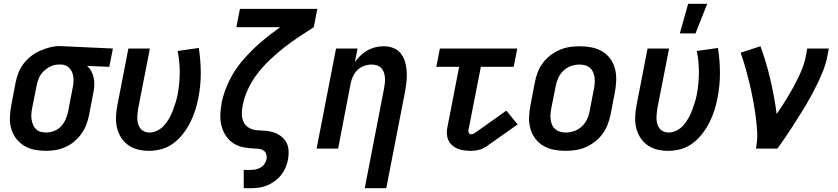

<svg xmlns="http://www.w3.org/2000/svg" viewBox="-20 -787 4440 1017"><path d="M224 12Q192 12 162 6Q132 0 107 -15.5Q82 -31 64.5 -54.5Q47 -78 39 -107Q31 -136 32.5 -168Q34 -200 40 -231L63 -351Q68 -377 78 -402.5Q88 -428 105.5 -450.5Q123 -473 145 -490Q167 -507 193 -518.5Q219 -530 245 -536.5Q271 -543 296 -543Q302 -543 307 -542.5Q312 -542 317 -542L578 -530L559 -433L441 -438Q455 -426 463.5 -410Q472 -394 476 -376Q480 -358 479.5 -338Q479 -318 475 -299L452 -179Q447 -153 437.5 -127.5Q428 -102 412 -79.5Q396 -57 374.5 -38.5Q353 -20 327.5 -8.5Q302 3 276 7.5Q250 12 224 12ZM225 -85Q246 -85 267.5 -93.5Q289 -102 304 -118.5Q319 -135 328 -155.5Q337 -176 341 -197L364 -317Q369 -338 369.5 -359Q370 -380 364 -398.5Q358 -417 343.5 -430Q329 -443 308 -445H289Q269 -445 248.5 -435.5Q228 -426 211.5 -410Q195 -394 186 -373.5Q177 -353 174 -333L150 -213Q147 -198 146 -182.5Q145 -167 147.5 -152.5Q150 -138 155.5 -125Q161 -112 171 -102.5Q181 -93 195 -89Q209 -85 225 -85Z M770 12Q739 12 710.5 5Q682 -2 659 -18.5Q636 -35 621 -59Q606 -83 599.5 -111.5Q593 -140 594.5 -170.5Q596 -201 602 -231L660 -530H774L712 -213Q710 -199 708.5 -184.5Q707 -170 707.5 -156Q708 -142 712 -129Q716 -116 724 -106Q732 -96 744.5 -90.5Q757 -85 772 -85Q793 -85 814.5 -96Q836 -107 851 -124.5Q866 -142 877 -162Q888 -182 896 -203Q904 -224 910.5 -245Q917 -266 921 -287Q932 -346 932 -404Q932 -462 921 -517L1033 -533Q1043 -470 1043.5 -403.5Q1044 -337 1031 -270Q1025 -237 1014.5 -204Q1004 -171 988.5 -140Q973 -109 951 -80Q929 -51 900 -29Q871 -7 837 2.5Q803 12 770 12Z M1271 210V113H1307Q1320 113 1333.5 110.5Q1347 108 1359.5 101Q1372 94 1380.5 82Q1389 70 1392 56Q1394 44 1391 32Q1388 20 1379 12.5Q1370 5 1358 2.5Q1346 0 1333 0Q1301 -1 1271 -6.5Q1241 -12 1217 -27.5Q1193 -43 1177 -67Q1161 -91 1153.5 -119.5Q1146 -148 1147 -179Q1148 -210 1154 -241V-244Q1167 -304 1195.5 -361.5Q1224 -419 1267 -469Q1310 -519 1360 -562Q1410 -605 1464 -643H1232L1251 -740H1661L1642 -643Q1601 -617 1560.5 -590Q1520 -563 1481.5 -532.5Q1443 -502 1407.5 -468Q1372 -434 1342.5 -395.5Q1313 -357 1293 -313.5Q1273 -270 1265 -226Q1260 -202 1261 -179Q1262 -156 1272 -137.5Q1282 -119 1301.5 -108.5Q1321 -98 1344 -97Q1367 -96 1390 -94Q1413 -92 1433.5 -84.5Q1454 -77 1471 -63.5Q1488 -50 1497.5 -31.5Q1507 -13 1508.5 10Q1510 33 1506 56Q1502 78 1493 99.5Q1484 121 1469.5 139.5Q1455 158 1435 172.5Q1415 187 1394 195.5Q1373 204 1351 207Q1329 210 1307 210Z M1912 210 2014 -317Q2017 -332 2018.5 -346.5Q2020 -361 2019 -375.5Q2018 -390 2013.5 -403Q2009 -416 2000 -426Q1991 -436 1977 -440.5Q1963 -445 1948 -445Q1929 -445 1910 -438.5Q1891 -432 1875.5 -418Q1860 -404 1851 -385.5Q1842 -367 1838 -348L1771 0H1657L1760 -530H1874L1860 -459Q1874 -478 1891 -494Q1908 -510 1928 -521Q1948 -532 1969.5 -537Q1991 -542 2013 -542Q2040 -542 2064 -532.5Q2088 -523 2103.5 -503Q2119 -483 2126 -458Q2133 -433 2134.5 -406.5Q2136 -380 2133 -353Q2130 -326 2125 -299L2026 210Z M2474 12Q2455 12 2437 9.5Q2419 7 2403.5 0.5Q2388 -6 2375 -17.5Q2362 -29 2355 -44.5Q2348 -60 2347 -78Q2346 -96 2350 -114L2412 -433H2291L2310 -530H2720L2701 -433H2527L2461 -96Q2460 -89 2463.5 -82.5Q2467 -76 2474 -76Q2479 -76 2484 -77Q2489 -78 2493 -81L2662 -201L2722 -128L2553 -9Q2543 -3 2533.5 1Q2524 5 2514 7.5Q2504 10 2493.5 11Q2483 12 2474 12Z M2975 12Q2943 12 2913 6Q2883 0 2857.5 -15Q2832 -30 2814.5 -54Q2797 -78 2789 -107Q2781 -136 2782.5 -168Q2784 -200 2790 -231L2813 -351Q2818 -378 2828 -404Q2838 -430 2855 -453Q2872 -476 2895.5 -494Q2919 -512 2945 -523Q2971 -534 2997.5 -538Q3024 -542 3051 -542Q3083 -542 3113.5 -536Q3144 -530 3169.5 -515Q3195 -500 3212.5 -476Q3230 -452 3237.5 -423Q3245 -394 3244 -362Q3243 -330 3237 -299L3214 -179Q3208 -152 3198 -126Q3188 -100 3171 -77Q3154 -54 3130.5 -36Q3107 -18 3081.5 -7Q3056 4 3029 8Q3002 12 2975 12ZM2977 -85Q2998 -85 3020.5 -92.5Q3043 -100 3061 -116.5Q3079 -133 3089 -154Q3099 -175 3103 -197L3126 -317Q3129 -332 3130 -347.5Q3131 -363 3129 -378Q3127 -393 3121 -406Q3115 -419 3104.5 -428Q3094 -437 3079.5 -441Q3065 -445 3049 -445Q3028 -445 3005.5 -437.5Q2983 -430 2965.5 -413.5Q2948 -397 2938 -376Q2928 -355 2924 -333L2900 -213Q2897 -198 2896 -182.5Q2895 -167 2897 -152Q2899 -137 2905 -124Q2911 -111 2922 -102Q2933 -93 2947 -89Q2961 -85 2977 -85Z M3520 12Q3489 12 3460.5 5Q3432 -2 3409 -18.5Q3386 -35 3371 -59Q3356 -83 3349.5 -111.5Q3343 -140 3344.5 -170.5Q3346 -201 3352 -231L3410 -530H3524L3462 -213Q3460 -199 3458.5 -184.5Q3457 -170 3457.5 -156Q3458 -142 3462 -129Q3466 -116 3474 -106Q3482 -96 3494.5 -90.5Q3507 -85 3522 -85Q3543 -85 3564.5 -96Q3586 -107 3601 -124.5Q3616 -142 3627 -162Q3638 -182 3646 -203Q3654 -224 3660.5 -245Q3667 -266 3671 -287Q3682 -346 3682 -404Q3682 -462 3671 -517L3783 -533Q3793 -470 3793.5 -403.5Q3794 -337 3781 -270Q3775 -237 3764.5 -204Q3754 -171 3738.5 -140Q3723 -109 3701 -80Q3679 -51 3650 -29Q3621 -7 3587 2.5Q3553 12 3520 12ZM3581 -610 3625 -767H3726L3664 -610Z M3984 0Q3993 -45 3990.5 -89.5Q3988 -134 3982 -176.5Q3976 -219 3968 -261.5Q3960 -304 3950 -345.5Q3940 -387 3928.5 -428Q3917 -469 3903 -508L4008 -542Q4024 -499 4037 -455Q4050 -411 4060.5 -366Q4071 -321 4079.5 -275Q4088 -229 4094 -183Q4110 -206 4125 -229.5Q4140 -253 4154.5 -277Q4169 -301 4182.5 -325.5Q4196 -350 4208 -375Q4220 -400 4230 -425.5Q4240 -451 4246 -477L4256 -530H4370L4360 -477Q4353 -445 4340.5 -413.5Q4328 -382 4313.5 -351.5Q4299 -321 4283 -291Q4267 -261 4249.5 -231.5Q4232 -202 4213.5 -173Q4195 -144 4176.5 -115Q4158 -86 4138 -57Q4118 -28 4098 0Z"/></svg>

Font: Lode
Style: Bold Italic
Weight: 700
Italic angle: -11°
Monospace: yes
Designer: Belleve Invis
Foundry: Belleve Invis
Version: Version 29.2.0; ttfautohint (v1.8.3)